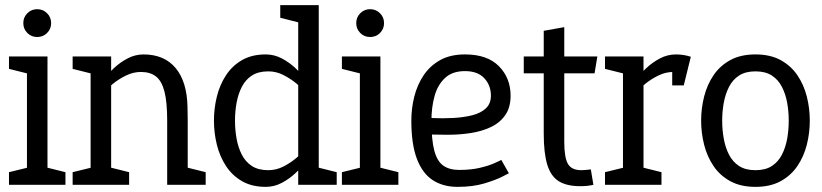

<svg xmlns="http://www.w3.org/2000/svg" viewBox="-20 -720 3202 748"><path d="M85 0V-500H165V0ZM125 -575.8Q102.2 -575.8 86.5 -591.5Q70.8 -607.2 70.8 -630Q70.8 -652.7 86.5 -668.4Q102.2 -684.2 125 -684.2Q147.7 -684.2 163.4 -668.4Q179.2 -652.7 179.2 -630Q179.2 -607.2 163.4 -591.5Q147.7 -575.8 125 -575.8ZM95 -431.7 15 -451.7V-500H95ZM15 0V-49.2L100 -70L95 0ZM155 0 148.3 -70.8 235 -49.2V0Z M711.3 -250H631.3Q631.3 -322.3 620.7 -363.6Q610 -404.8 587.5 -422.2Q565 -439.7 528.7 -439.7L538.7 -508Q620.2 -508 664.5 -454.6Q708.8 -401.2 710.5 -302ZM333 -500H413V0H333ZM631.3 -250H711.3V0H631.3ZM371.3 -346.7 344.7 -355Q344.7 -355 354.2 -370.5Q363.7 -386 381.4 -408.8Q399.2 -431.5 423.4 -454.2Q447.7 -477 477.2 -492.5Q506.7 -508 539.7 -508L529.7 -439.7Q499.2 -439.7 470.7 -425.7Q442.2 -411.7 419.6 -393.2Q397 -374.7 384.2 -360.7Q371.3 -346.7 371.3 -346.7ZM343 -431.7 263 -451.7V-500H343ZM403 0 396.3 -70.8 483 -49.2V0ZM263 0V-49.2L348 -70L343 0ZM701.3 0 694.7 -70.8 781.3 -49.2V0Z M1141.8 -60V-700H1221.8V-70ZM1141.8 -60 1221.8 -70V0H1141.8ZM1183.5 -153.3 1210.2 -145Q1210.2 -145 1200.7 -129.5Q1191.2 -114 1173.4 -91.2Q1155.7 -68.5 1131.4 -45.8Q1107.2 -23 1077.7 -7.5Q1048.2 8 1015.2 8L1025.2 -57Q1056.5 -57 1084.6 -71.5Q1112.7 -86 1135.2 -105.2Q1157.8 -124.3 1170.7 -138.8Q1183.5 -153.3 1183.5 -153.3ZM1183.5 -346.7Q1183.5 -346.7 1170.7 -361.2Q1157.8 -375.7 1135.2 -394.3Q1112.7 -413 1084.6 -427.5Q1056.5 -442 1025.2 -442L1015.2 -508Q1048.2 -508 1077.7 -492.5Q1107.2 -477 1131.4 -454.2Q1155.7 -431.5 1173.4 -408.8Q1191.2 -386 1200.7 -370.5Q1210.2 -355 1210.2 -355ZM1025.2 -442Q986.3 -442 961.2 -425.7Q936.2 -409.3 921.9 -381.2Q907.7 -353.2 901.6 -319.2Q895.5 -285.3 895.5 -250Q895.5 -214.7 901.6 -180.2Q907.7 -145.8 921.9 -117.8Q936.2 -89.7 961.2 -73.3Q986.3 -57 1025.2 -57L1015.2 8Q961.5 8 923.2 -14Q884.8 -36 860.6 -73Q836.3 -110 824.9 -156Q813.5 -202 813.5 -250Q813.5 -298 824.9 -344Q836.3 -390 860.6 -427Q884.8 -464 923.2 -486Q961.5 -508 1015.2 -508ZM1071.8 -700H1151.8L1156.7 -629.2L1071.8 -650.8ZM1211.8 0 1205.2 -70.8 1291.8 -49.2V0Z M1382 0V-500H1462V0ZM1422 -575.8Q1399.2 -575.8 1383.5 -591.5Q1367.8 -607.2 1367.8 -630Q1367.8 -652.7 1383.5 -668.4Q1399.2 -684.2 1422 -684.2Q1444.7 -684.2 1460.4 -668.4Q1476.2 -652.7 1476.2 -630Q1476.2 -607.2 1460.4 -591.5Q1444.7 -575.8 1422 -575.8ZM1392 -431.7 1312 -451.7V-500H1392ZM1312 0V-49.2L1397 -70L1392 0ZM1452 0 1445.3 -70.8 1532 -49.2V0Z M1933 -97 1962.5 -45Q1962.5 -45 1937.2 -32Q1912 -19 1867.3 -5.5Q1822.7 8 1762.5 8L1769.2 -58Q1814.3 -58 1848.2 -65.9Q1882.2 -73.8 1903.8 -83.3Q1925.5 -92.8 1933 -97ZM1582.5 -250H1660.8Q1660.8 -175.3 1671.9 -133.5Q1683 -91.7 1706.9 -74.8Q1730.8 -58 1769.2 -58L1762.5 8Q1706.5 8 1666.2 -18Q1626 -44 1604.2 -101Q1582.5 -158 1582.5 -250ZM1791.5 -508Q1878.5 -508 1923.8 -462Q1969.2 -416 1969.2 -347Q1969.2 -301 1948 -271Q1926.8 -241 1891.3 -224.5Q1855.8 -208 1812.9 -201.5Q1770 -195 1725.5 -195L1647.5 -196L1660.8 -260.2Q1704.8 -258.2 1746.2 -260.4Q1787.5 -262.7 1820.7 -271.2Q1853.8 -279.8 1873.2 -298.2Q1892.5 -316.7 1892.5 -347Q1892.5 -387.8 1866.6 -415.4Q1840.7 -443 1791.5 -443Q1742.3 -443 1713.7 -416.2Q1685 -389.5 1672.9 -345.5Q1660.8 -301.5 1660.8 -250H1582.5Q1582.5 -298 1594.1 -344Q1605.7 -390 1630.6 -427Q1655.5 -464 1695.1 -486Q1734.7 -508 1791.5 -508Z M2020.5 -434.2V-500H2307.2L2296.3 -434.2ZM2281.8 -60 2291.8 0Q2277.8 3 2266.6 4.2Q2255.3 5.3 2239.8 5.3Q2188.2 5.3 2157.2 -13.8Q2126.2 -32.8 2112.2 -77.9Q2098.3 -123 2098.3 -200V-600L2178.3 -614.2V-167Q2178.3 -106.5 2192.4 -81.8Q2206.5 -57 2244.8 -57Q2253.8 -57 2262.3 -58Q2270.8 -59 2281.8 -60Z M2602.7 -439.7 2612.7 -508ZM2407 -500H2487V0H2407ZM2649.3 -431.3Q2638.3 -435.2 2626.8 -437.4Q2615.3 -439.7 2602.7 -439.7L2612.7 -508Q2628.7 -508 2643.5 -505.6Q2658.3 -503.2 2671.3 -498.8ZM2445.3 -346.7 2418.7 -355Q2418.7 -355 2428.2 -370.5Q2437.7 -386 2455.4 -408.8Q2473.2 -431.5 2497.4 -454.2Q2521.7 -477 2551.2 -492.5Q2580.7 -508 2613.7 -508L2603.7 -439.7Q2573.2 -439.7 2544.7 -425.7Q2516.2 -411.7 2493.6 -393.2Q2471 -374.7 2458.2 -360.7Q2445.3 -346.7 2445.3 -346.7ZM2417 -431.7 2337 -451.7V-500H2417ZM2337 0V-49.2L2422 -70L2417 0ZM2477 0 2470.3 -70.8 2557 -49.2V0ZM2598.8 -387.2V-497.2L2671.3 -498.8L2643.8 -387.2Z M2711.5 -250Q2711.5 -298 2723.2 -344Q2734.8 -390 2759.9 -427Q2785 -464 2825.3 -486Q2865.7 -508 2923.2 -508Q2980.7 -508 3021 -486Q3061.3 -464 3086.4 -427Q3111.5 -390 3123.2 -344Q3134.8 -298 3134.8 -250Q3134.8 -202 3123.2 -156Q3111.5 -110 3086.4 -73Q3061.3 -36 3021 -14Q2980.7 8 2923.2 8Q2865.7 8 2825.3 -14Q2785 -36 2759.9 -73Q2734.8 -110 2723.2 -156Q2711.5 -202 2711.5 -250ZM2793.5 -250Q2793.5 -214.7 2799.6 -180.2Q2805.7 -145.8 2819.9 -117.8Q2834.2 -89.7 2859.2 -73.3Q2884.3 -57 2923.2 -57Q2962 -57 2987.1 -73.3Q3012.2 -89.7 3026.4 -117.8Q3040.7 -145.8 3046.8 -180.2Q3052.8 -214.7 3052.8 -250Q3052.8 -285.3 3046.8 -319.2Q3040.7 -353.2 3026.4 -381.2Q3012.2 -409.3 2987.1 -425.7Q2962 -442 2923.2 -442Q2884.3 -442 2859.2 -425.7Q2834.2 -409.3 2819.9 -381.2Q2805.7 -353.2 2799.6 -319.2Q2793.5 -285.3 2793.5 -250Z"/></svg>

Font: Epunda Slab Light
Style: Regular
Weight: 300
Designer: Simon Atzbach
Foundry: typofactur
Version: Version 1.102